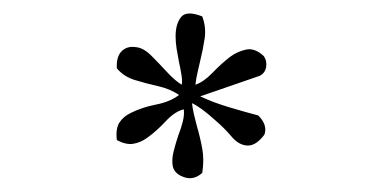

<svg xmlns="http://www.w3.org/2000/svg" viewBox="-20 -791 540 281"><path d="M367 -594Q355 -578 343 -578Q330 -578 319 -591Q308 -604 295 -615Q274 -634 261 -640Q262 -631 264 -623Q266 -615 268 -607Q273 -590 276 -573.5Q279 -557 276 -538Q264 -527 250 -531.5Q236 -536 233 -547Q231 -557 234 -569Q237 -581 241 -593Q245 -603 247.5 -613Q250 -623 249 -631Q236 -628 222.5 -613.5Q209 -599 195 -589Q185 -582 174.5 -580.5Q164 -579 151 -586Q149 -603 155 -612Q161 -621 172 -626Q188 -634 208.5 -638Q229 -642 242 -652Q229 -661 211 -665Q193 -669 177 -674Q161 -679 151 -691Q150 -708 158 -716Q166 -724 179 -722Q190 -721 201.5 -709.5Q213 -698 224.5 -685.5Q236 -673 246 -667Q247 -673 245.5 -682Q244 -691 242 -700Q240 -710 238.5 -719.5Q237 -729 237 -738Q237 -756 245 -766Q253 -776 276 -767Q282 -751 279.5 -734.5Q277 -718 273 -702Q271 -693 269 -684.5Q267 -676 266 -667Q278 -671 291 -684.5Q304 -698 317 -708Q328 -716 340.5 -718.5Q353 -721 366 -709Q371 -702 369.5 -693Q368 -684 360 -680Q337 -672 316.5 -665Q296 -658 273 -650Q292 -641 315.5 -634Q339 -627 358 -622Q372 -608 367 -594Z"/></svg>

Font: Yuji Boku
Style: Regular
Weight: 400
Designer: Kataoka Yuji
Foundry: Kinuta Font Factory
Version: Version 3.002